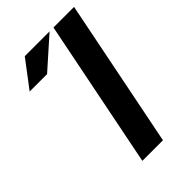

<svg xmlns="http://www.w3.org/2000/svg" viewBox="-212 -776 853 853"><g transform="rotate(-45 214.5 -349.0)"><path d="M116.2 -698.2H272L129.9 -571.8H20.5ZM425.8 -698.2 286.1 0H156.7L296.4 -698.2Z"/></g></svg>

Font: Sansation
Style: Bold Italic
Weight: 700
Designer: Bernd Montag
Version: Version 1.301